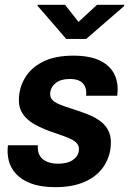

<svg xmlns="http://www.w3.org/2000/svg" viewBox="-20 -770 543 800"><path d="M307.1 -678.7 384.3 -750H498L497.1 -744.6L339.4 -607.9H255.9L136.7 -745.6L137.2 -750H251ZM213.4 -214.4Q161.6 -231 125.2 -251.2Q88.9 -271.5 71.3 -301.5Q53.7 -331.5 60.5 -378.4Q66.4 -421.9 92.5 -458.3Q118.7 -494.6 166.5 -516.4Q214.4 -538.1 286.1 -538.1Q356 -538.1 398.4 -516.6Q440.9 -495.1 458 -457.5Q475.1 -419.9 468.3 -371.1H338.4Q342.8 -401.4 326.7 -421.1Q310.5 -440.9 271 -440.9Q233.9 -440.9 213.4 -425Q192.9 -409.2 189.5 -386.2Q187 -367.2 196.5 -355.7Q206.1 -344.2 226.3 -335.7Q246.6 -327.1 276.4 -317.9Q278.3 -316.9 280.8 -316.4Q283.2 -315.9 285.6 -314.9Q317.9 -304.7 347.9 -292.7Q377.9 -280.8 400.6 -263.2Q423.3 -245.6 434.6 -218.8Q445.8 -191.9 440.4 -151.4Q433.6 -103.5 405.3 -67.1Q377 -30.8 328.1 -10.5Q279.3 9.8 210 9.8Q149.9 9.8 109.9 -5.4Q69.8 -20.5 46.9 -45.4Q23.9 -70.3 16.4 -101.3Q8.8 -132.3 13.2 -164.6H137.7Q135.7 -136.7 146.7 -119.9Q157.7 -103 177.7 -95.5Q197.8 -87.9 222.2 -87.9Q259.8 -87.9 282.5 -102.8Q305.2 -117.7 308.6 -142.1Q311 -160.6 300.5 -172.6Q290 -184.6 269 -193.6Q248 -202.6 218.8 -212.4Q215.8 -213.4 213.4 -214.4Z"/></svg>

Font: Robert Sans ExtraBold
Style: Italic
Weight: 800
Italic angle: -8°
Designer: Christian Robertson (extended by Adam Twardoch)
Foundry: Google
Version: Version 12.135;April 2, 2019;FontCreator 11.5.0.2425 64-bit;